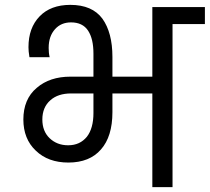

<svg xmlns="http://www.w3.org/2000/svg" viewBox="-20 -769 862 789"><path d="M606 -740C606 -740 606 -454 606 -454C606 -454 442 -454 442 -454C442 -454 442 -535 442 -535C442 -535 442 -535 442 -535C442 -602 428 -654 401 -692C373 -730 329 -749 269 -749C269 -749 269 -749 269 -749C215 -749 173 -733 143 -702C112 -670 97 -628 97 -575C97 -575 97 -575 97 -575C97 -565 98 -551 101 -534C101 -534 184 -534 184 -534C184 -534 184 -534 184 -534C181 -547 180 -559 180 -572C180 -572 180 -572 180 -572C180 -605 189 -630 206 -649C223 -668 245 -677 272 -677C272 -677 272 -677 272 -677C303 -677 327 -666 342 -643C357 -620 364 -589 364 -548C364 -548 364 -454 364 -454C364 -454 270 -454 270 -454C270 -454 270 -454 270 -454C213 -454 167 -439 131 -408C94 -377 76 -333 76 -278C76 -278 76 -278 76 -278C76 -225 93 -182 127 -150C161 -117 206 -101 261 -101C261 -101 261 -101 261 -101C319 -101 364 -119 395 -155C426 -190 442 -241 442 -308C442 -308 442 -385 442 -385C442 -385 606 -385 606 -385C606 -385 606 0 606 0C606 0 689 0 689 0C689 0 689 -670 689 -670C689 -670 822 -670 822 -670C822 -670 822 -740 822 -740C822 -740 606 -740 606 -740ZM364 -304C364 -304 364 -304 364 -304C364 -263 355 -230 337 -207C318 -184 293 -172 260 -172C260 -172 260 -172 260 -172C229 -172 204 -182 184 -201C164 -220 154 -246 154 -278C154 -278 154 -278 154 -278C154 -311 165 -338 187 -357C208 -376 237 -385 272 -385C272 -385 364 -385 364 -385C364 -385 364 -304 364 -304Z"/></svg>

Font: Girnar Poppins
Style: Regular
Weight: 500
Designer: Ninad Kale (Devanagari), Jonny Pinhorn (Latin)
Foundry: Indian Type Foundry
Version: ""